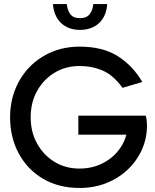

<svg xmlns="http://www.w3.org/2000/svg" viewBox="-20 -921 768 951"><path d="M374 10Q271 10 193.5 -35.5Q116 -81 73 -160.5Q30 -240 30 -340Q30 -416 56 -480Q82 -544 128.5 -591Q175 -638 237.5 -664Q300 -690 374 -690Q490 -690 564 -642.5Q638 -595 685 -515L587 -486Q541 -549 488.5 -571.5Q436 -594 374 -594Q305 -594 250.5 -561Q196 -528 164 -471Q132 -414 132 -340Q132 -267 164 -209.5Q196 -152 250.5 -119Q305 -86 374 -86Q440 -86 494.5 -115.5Q549 -145 581 -196Q613 -247 613 -312L628 -254H368V-348H702Q705 -338 706.5 -325Q708 -312 708 -300Q708 -236 683 -180Q658 -124 612.5 -81Q567 -38 506.5 -14Q446 10 374 10ZM376 -773Q318 -773 282.5 -807Q247 -841 242 -901H311Q313 -873 327.5 -852Q342 -831 376 -831Q410 -831 425 -852Q440 -873 442 -901H511Q507 -841 471 -807Q435 -773 376 -773Z"/></svg>

Font: Gabarito
Style: Regular
Weight: 400
Designer: Leandro Assis / Alvaro Franca / Felipe Casaprima
Foundry: Naipe Foundry
Version: Version 1.000